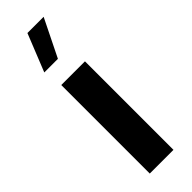

<svg xmlns="http://www.w3.org/2000/svg" viewBox="-266 -804 817 817"><g transform="rotate(-45 142.0 -395.5)"><path d="M125.5 -791H223.1L139.6 -621.6H57.6ZM70.8 -532.7H213.4V0H70.8Z"/></g></svg>

Font: Estedad-FD Bold
Style: Regular
Weight: 700
Designer: Amin Abedi
Version: Version 7.3